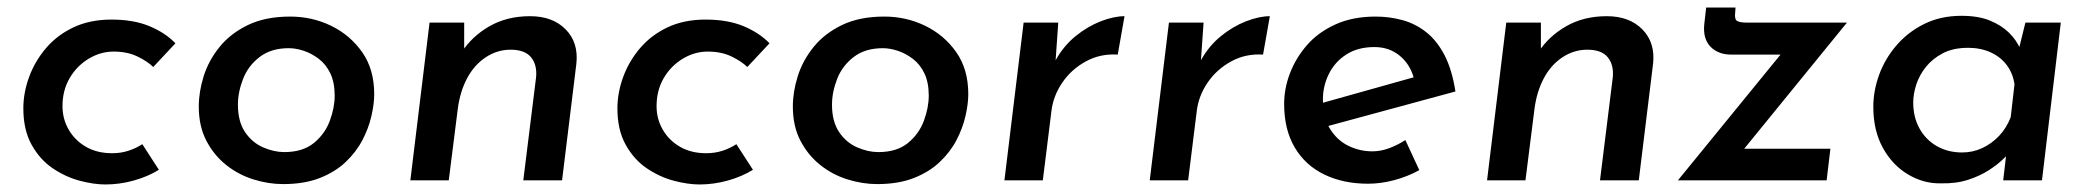

<svg xmlns="http://www.w3.org/2000/svg" viewBox="-20 -479 5548 510"><path d="M402 -28Q373 -10 335.5 0.5Q298 11 260 11Q229 11 191.5 1Q154 -9 120 -32Q86 -55 64 -94.5Q42 -134 42 -191Q42 -233 57.5 -275Q73 -317 102.5 -351.5Q132 -386 175.5 -406.5Q219 -427 276 -427Q335 -427 377 -409.5Q419 -392 446 -364L387 -301Q372 -316 345 -329Q318 -342 282 -342Q247 -342 215.5 -323Q184 -304 165 -271.5Q146 -239 146 -197Q146 -163 162.5 -134.5Q179 -106 208.5 -89Q238 -72 278 -72Q301 -72 321 -78.5Q341 -85 358 -96Z M732 10Q693 10 653 -2.5Q613 -15 580.5 -41Q548 -67 528 -105.5Q508 -144 508 -196Q508 -235 521 -276.5Q534 -318 563 -354Q592 -390 638.5 -412.5Q685 -435 751 -435Q809 -435 859.5 -410.5Q910 -386 942 -340.5Q974 -295 974 -229Q974 -203 966.5 -170.5Q959 -138 942.5 -106.5Q926 -75 898 -48.5Q870 -22 829 -6Q788 10 732 10ZM735 -75Q784 -75 813.5 -99Q843 -123 856 -158Q869 -193 869 -225Q869 -260 857.5 -284Q846 -308 827 -322.5Q808 -337 787 -344Q766 -351 747 -351Q700 -351 669.5 -327.5Q639 -304 625.5 -269Q612 -234 612 -201Q612 -156 631 -128Q650 -100 679 -87.5Q708 -75 735 -75Z M1213 -419V-326L1206 -340Q1234 -383 1280.5 -409.5Q1327 -436 1388 -436Q1448 -436 1482.5 -401Q1517 -366 1511 -310L1473 0H1370L1404 -274Q1407 -307 1390.5 -327Q1374 -347 1336 -347Q1301 -347 1270.5 -327Q1240 -307 1221 -271.5Q1202 -236 1196 -190L1172 0H1070L1121 -419Z M1980 -28Q1951 -10 1913.5 0.5Q1876 11 1838 11Q1807 11 1769.5 1Q1732 -9 1698 -32Q1664 -55 1642 -94.5Q1620 -134 1620 -191Q1620 -233 1635.5 -275Q1651 -317 1680.5 -351.5Q1710 -386 1753.5 -406.5Q1797 -427 1854 -427Q1913 -427 1955 -409.5Q1997 -392 2024 -364L1965 -301Q1950 -316 1923 -329Q1896 -342 1860 -342Q1825 -342 1793.5 -323Q1762 -304 1743 -271.5Q1724 -239 1724 -197Q1724 -163 1740.5 -134.5Q1757 -106 1786.5 -89Q1816 -72 1856 -72Q1879 -72 1899 -78.5Q1919 -85 1936 -96Z M2310 10Q2271 10 2231 -2.5Q2191 -15 2158.5 -41Q2126 -67 2106 -105.5Q2086 -144 2086 -196Q2086 -235 2099 -276.5Q2112 -318 2141 -354Q2170 -390 2216.5 -412.5Q2263 -435 2329 -435Q2387 -435 2437.5 -410.5Q2488 -386 2520 -340.5Q2552 -295 2552 -229Q2552 -203 2544.5 -170.5Q2537 -138 2520.5 -106.5Q2504 -75 2476 -48.5Q2448 -22 2407 -6Q2366 10 2310 10ZM2313 -75Q2362 -75 2391.5 -99Q2421 -123 2434 -158Q2447 -193 2447 -225Q2447 -260 2435.5 -284Q2424 -308 2405 -322.5Q2386 -337 2365 -344Q2344 -351 2325 -351Q2278 -351 2247.5 -327.5Q2217 -304 2203.5 -269Q2190 -234 2190 -201Q2190 -156 2209 -128Q2228 -100 2257 -87.5Q2286 -75 2313 -75Z M2791 -419 2784 -319Q2805 -357 2837 -383Q2869 -409 2904 -422.5Q2939 -436 2967 -436L2949 -334Q2903 -337 2864.5 -316Q2826 -295 2802 -260Q2778 -225 2773 -185L2750 0H2648L2699 -419Z M3177 -419 3170 -319Q3191 -357 3223 -383Q3255 -409 3290 -422.5Q3325 -436 3353 -436L3335 -334Q3289 -337 3250.5 -316Q3212 -295 3188 -260Q3164 -225 3159 -185L3136 0H3034L3085 -419Z M3625 -77Q3648 -77 3670.5 -85.5Q3693 -94 3713 -107L3750 -27Q3719 -10 3683.5 -0.5Q3648 9 3614 9Q3548 9 3497.5 -15.5Q3447 -40 3419 -87.5Q3391 -135 3391 -203Q3391 -244 3406.5 -284.5Q3422 -325 3451.5 -359Q3481 -393 3527 -414Q3573 -435 3634 -435Q3671 -435 3705.5 -425.5Q3740 -416 3768.5 -393.5Q3797 -371 3817 -332.5Q3837 -294 3846 -236L3492 -140L3476 -201L3772 -284L3736 -270Q3726 -308 3698 -331Q3670 -354 3631 -354Q3587 -354 3556.5 -334.5Q3526 -315 3510 -283Q3494 -251 3494 -215Q3494 -167 3513 -136.5Q3532 -106 3562 -91.5Q3592 -77 3625 -77Z M4073 -419V-326L4066 -340Q4094 -383 4140.5 -409.5Q4187 -436 4248 -436Q4308 -436 4342.5 -401Q4377 -366 4371 -310L4333 0H4230L4264 -274Q4267 -307 4250.5 -327Q4234 -347 4196 -347Q4161 -347 4130.5 -327Q4100 -307 4081 -271.5Q4062 -236 4056 -190L4032 0H3930L3981 -419Z M4578 -334Q4544 -334 4523.5 -355Q4503 -376 4507 -415L4512 -459H4590L4589 -445Q4587 -428 4594 -423.5Q4601 -419 4619 -419H4886L4596 -63L4578 -84H4842L4832 0H4437L4734 -364L4746 -334Z M5135 8Q5090 9 5048.5 -15.5Q5007 -40 4981.5 -86Q4956 -132 4956 -195Q4956 -238 4971.5 -280.5Q4987 -323 5017.5 -358.5Q5048 -394 5091.5 -415.5Q5135 -437 5190 -437Q5235 -437 5265.5 -424.5Q5296 -412 5316 -392.5Q5336 -373 5347 -348L5338 -330L5360 -419H5454L5404 0H5301L5313 -103L5321 -77Q5315 -70 5300.5 -56Q5286 -42 5263 -27Q5240 -12 5208 -1.5Q5176 9 5135 8ZM5192 -74Q5220 -74 5245 -85.5Q5270 -97 5290 -118Q5310 -139 5321 -168L5331 -255Q5327 -284 5310.5 -306Q5294 -328 5267.5 -340Q5241 -352 5208 -352Q5168 -352 5140.5 -337.5Q5113 -323 5095.5 -301Q5078 -279 5070 -254Q5062 -229 5062 -207Q5062 -168 5078.5 -138Q5095 -108 5124.5 -91Q5154 -74 5192 -74Z"/></svg>

Font: Josefin Sans Thin Medium
Style: Italic
Weight: 500
Italic angle: -7°
Version: Version 2.000